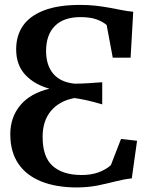

<svg xmlns="http://www.w3.org/2000/svg" viewBox="-20 -772 632 802"><path d="M302 11Q215 11 152.5 -14Q90 -39 56.5 -88.5Q23 -138 23 -211Q23 -282.5 65 -332.5Q107 -382.5 186.5 -401.5Q122.5 -419.5 85 -460.2Q47.5 -501 47.5 -566Q47.5 -623.5 76.2 -664.8Q105 -706 164.2 -728.8Q223.5 -751.5 315 -751.5Q350.5 -751.5 381 -748Q411.5 -744.5 438.2 -739.5Q465 -734.5 489 -729.8Q513 -725 536.5 -723L525.5 -531H451L425.5 -667.5Q408.5 -682 382.8 -691.2Q357 -700.5 315.5 -700.5Q246 -700.5 209.2 -663.5Q172.5 -626.5 172.5 -559Q172.5 -500 202 -464.5Q231.5 -429 291 -422.5Q315.5 -422.5 345.2 -424.2Q375 -426 407 -428.5V-336Q370 -347 342.8 -353Q315.5 -359 291 -362.5Q229 -351 193.5 -309.5Q158 -268 158 -200.5Q158 -116 200 -78.8Q242 -41.5 319 -41Q359 -40.5 390.5 -51.8Q422 -63 443 -82L485.5 -191.5L552.5 -184L530.5 -27Q495.5 -23 461 -14Q426.5 -5 388 2.8Q349.5 10.5 302 11Z"/></svg>

Font: Merriweather 48pt SemiBold
Style: Regular
Weight: 600
Version: Version 2.100